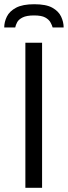

<svg xmlns="http://www.w3.org/2000/svg" viewBox="-29 -888 321 908"><path d="M91 0V-686H170V0ZM-9 -758Q-9 -784 3.5 -809.5Q16 -835 47 -851.5Q78 -868 133 -868Q189 -868 218.5 -851.5Q248 -835 260 -809.5Q272 -784 272 -758H220Q217 -769 209.5 -782.5Q202 -796 184.5 -805.5Q167 -815 132 -815Q97 -815 78 -805.5Q59 -796 52 -782.5Q45 -769 43 -758Z"/></svg>

Font: Archivo SemiBold Light
Style: Regular
Weight: 300
Version: Version 2.001